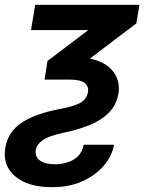

<svg xmlns="http://www.w3.org/2000/svg" viewBox="-26 -566 610 802"><path d="M121.1 -545.9H556.6L543.5 -468.3L349.6 -321.3Q415 -307.6 446 -268.1Q477.1 -228.5 468.8 -175.8Q460.4 -127 428.7 -95.2Q397 -63.5 348.4 -43.7Q299.8 -23.9 240.2 -11.7Q176.3 2 151.9 19.8Q127.4 37.6 123.5 59.6Q119.1 89.4 141.1 104.7Q163.1 120.1 203.6 120.1Q229 120.1 254.2 112.8Q279.3 105.5 298.3 87.9Q317.4 70.3 323.7 38.6H450.2Q443.4 82 410.2 122.8Q377 163.6 321.5 189.7Q266.1 215.8 191.4 215.8Q90.3 215.8 37.1 170.4Q-16.1 125 -3.9 51.8Q6.8 -14.2 63 -52.5Q119.1 -90.8 224.1 -110.8Q282.2 -121.6 309.1 -136.2Q335.9 -150.9 341.3 -180.7Q345.7 -205.6 327.4 -219.5Q309.1 -233.4 267.1 -233.4H160.2L172.4 -311.5L342.8 -440.4H103.5Z"/></svg>

Font: Inter Semi Bold
Style: Italic
Weight: 600
Italic angle: -9.39999°
Designer: Rasmus Andersson
Foundry: rsms
Version: Version 4.000;git-3c8e0fc